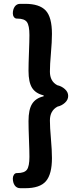

<svg xmlns="http://www.w3.org/2000/svg" viewBox="-20 -823 418 1016"><path d="M254.9 13.7Q254.9 98.6 223.1 135.7Q191.4 172.9 113.3 172.9H87.9Q68.4 172.9 58.1 158.2Q47.9 143.6 47.9 121.1Q47.9 110.4 53.7 101.6Q59.6 92.8 69.3 92.8H71.3Q109.4 92.8 122.6 74.7Q135.7 56.6 135.7 6.8Q135.7 -23.4 133.3 -85Q130.9 -146.5 130.9 -182.6Q130.9 -243.2 149.9 -273.4Q168.9 -303.7 210.9 -313.5V-318.4Q168.9 -328.1 149.9 -357.9Q130.9 -387.7 130.9 -448.2Q130.9 -484.4 133.3 -545.9Q135.7 -607.4 135.7 -637.7Q135.7 -687.5 122.6 -706.1Q109.4 -724.6 71.3 -724.6H69.3Q59.6 -724.6 53.7 -732.9Q47.9 -741.2 47.9 -752Q47.9 -773.4 58.1 -788.1Q68.4 -802.7 86.9 -802.7H113.3Q188.5 -802.7 221.7 -767.6Q254.9 -732.4 254.9 -643.6Q254.9 -602.5 249.5 -541.5Q244.1 -480.5 244.1 -444.3Q244.1 -392.6 283.2 -372.1Q305.7 -367.2 323.2 -351.6Q340.8 -335.9 340.8 -315.4Q340.8 -294.9 323.7 -279.3Q306.6 -263.7 284.2 -258.8Q244.1 -237.3 244.1 -185.5Q244.1 -150.4 249.5 -88.9Q254.9 -27.3 254.9 13.7Z"/></svg>

Font: GenSenMaruGothic TW TTF Bold
Style: Regular
Weight: 700
Version: Version 1.301